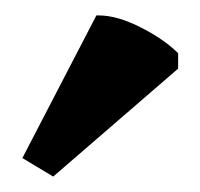

<svg xmlns="http://www.w3.org/2000/svg" viewBox="-20 -775 260 249"><path d="M108 -755Q132 -755 162.5 -739.5Q193 -724 211 -706V-686L49 -546L9 -570L105 -755Q106 -755 108 -755Z"/></svg>

Font: Halant
Style: Bold
Weight: 700
Designer: Hitesh Malaviya (Devanagari), Satya Rajpurohit (Latin)
Foundry: Indian Type Foundry
Version: Version 1.101;PS 1.0;hotconv 1.0.78;makeotf.lib2.5.61930; tt